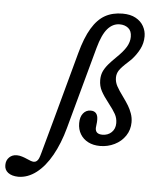

<svg xmlns="http://www.w3.org/2000/svg" viewBox="-184 -680 777 921"><g transform="rotate(5 204.0 -219.5)"><path d="M162.8 -104.8 150.8 -60.6Q130.3 14.5 98.3 71.8Q66.3 129.1 25.2 160.7Q-15.9 192.3 -61.8 192.6Q-93.1 192.1 -111 178.4Q-128.8 164.6 -128.2 141.6Q-128.3 119.1 -113.5 104.5Q-98.7 89.9 -76 90.5Q-64.5 90.5 -51.3 94.7Q-38.1 98.8 -26.3 104.2Q-17 108.7 -8.2 111.6Q0.7 114.5 6.6 114.5Q14.2 114.4 20.3 109.6Q26.5 104.8 30.6 95.2Q34.7 85.5 39.1 68.9L86.7 -104.1L173.2 -422.1Q193.7 -498.5 221.3 -544.4Q248.9 -590.3 284.9 -610.5Q321 -630.6 369.5 -630.6Q407.2 -630.6 432.7 -616.5Q458.3 -602.4 470.9 -579.5Q483.5 -556.7 483.5 -531.1Q483.5 -497.7 468.8 -469.2Q454.2 -440.7 431.1 -415.7Q423.3 -407.9 414.6 -400.1Q384.8 -373.4 374.3 -357.3Q363.8 -341.2 363.8 -321.9Q363.8 -300.8 374.4 -281.2Q385 -261.6 406.1 -233.1Q423.1 -209.6 432.8 -193.4Q442.6 -177.2 449.9 -157Q457.1 -136.8 457.1 -115Q457.1 -78.7 437.8 -49.8Q418.4 -20.8 385.9 -4.8Q353.4 11.3 316.3 11.3Q283.2 11.3 258.8 -1.3Q234.4 -13.8 220.8 -36.5Q207.1 -59.2 207.1 -89.3Q207.1 -119.4 221.1 -136.6Q235 -153.9 257.2 -153.9Q274.6 -153.9 283.3 -143.5Q292.1 -133.2 292.1 -112.6Q292.1 -106.9 291.7 -100.7Q291.2 -94.6 290.4 -88.8Q289.5 -81.2 288.8 -73.1Q288.8 -57.9 297.4 -50.7Q306.1 -43.5 322.6 -43.5Q349.7 -43.5 367 -60.4Q384.4 -77.2 384.4 -104.5Q384.4 -128.2 373.5 -147.8Q362.5 -167.5 339.9 -196.2Q315.1 -227.6 302.4 -251.3Q289.6 -274.9 289.6 -304.3Q289.6 -325.3 296.5 -342.6Q303.4 -359.9 320.9 -381.1Q328 -389.7 337.1 -399Q346.1 -408.3 356.3 -418.4Q388.9 -449.6 403.4 -473.9Q417.8 -498.3 417.8 -523.1Q417.8 -551.6 401.1 -564.9Q384.4 -578.2 360 -578.2Q326.6 -578.2 301.6 -549.6Q276.6 -521.1 258.7 -455.6Z"/></g></svg>

Font: Playfair Micro SmCond SmLight
Style: Italic
Weight: 360
Width: 4
Italic angle: -15.6°
Designer: Claus Eggers Sørensen
Foundry: Claus Eggers Sørensen
Version: Version 2.203;Glyphs 3.3 (3326)